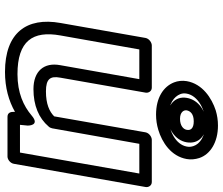

<svg xmlns="http://www.w3.org/2000/svg" viewBox="-82 -776 893 769"><g transform="rotate(90 364.5 -391.5)"><path d="M337 -79C402 -79 453 -100 487 -140C491 -144 493 -150 494 -154L556 -503H675L591 -25H480L483 -56C483 -56 484 -107 443 -72C404 -39 352 -15 277 -15C144 -15 102 -76 122 -187L178 -503H297L241 -186C229 -121 265 -79 337 -79ZM448 25H607C618 25 633 15 636 0L729 -528C731 -539 724 -553 709 -553H540C529 -553 513 -543 510 -528L446 -162C427 -143 397 -129 346 -129C295 -129 284 -147 291 -186L351 -528C353 -539 346 -553 331 -553H162C151 -553 135 -543 132 -528L72 -187C48 -52 111 35 268 35C331 35 384 20 428 -5C427 12 431 25 448 25ZM474 -768C526 -768 557 -745 565 -720C568 -711 569 -702 567 -693C559 -649 504 -620 448 -620C395 -620 367 -642 357 -667C354 -675 353 -683 355 -693C363 -737 418 -768 474 -768ZM305 -693C302 -675 304 -657 310 -642C327 -599 372 -570 439 -570C460 -570 480 -573 500 -579C550 -594 606 -630 617 -693C620 -710 618 -727 613 -743C598 -788 549 -818 483 -818C462 -818 442 -815 422 -809C373 -793 316 -756 305 -693ZM475 -771C427 -771 380 -741 372 -693C364 -646 401 -616 447 -616C493 -616 542 -645 550 -693C558 -741 523 -771 475 -771ZM466 -721C495 -721 503 -708 500 -693C498 -680 484 -666 456 -666C429 -666 420 -681 422 -693C425 -708 437 -721 466 -721Z"/></g></svg>

Font: Asimov
Style: XWidOuIt
Weight: 500
Designer: Google
Version: Version 2.000980; 2014